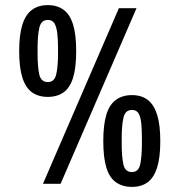

<svg xmlns="http://www.w3.org/2000/svg" viewBox="-20 -719 702 751"><path d="M148 0 445 -687H514L217 0ZM167 -340Q130 -340 105 -358Q80 -376 67.5 -415.5Q55 -455 55 -519Q55 -583 67.5 -622.5Q80 -662 105 -680.5Q130 -699 167 -699Q204 -699 229 -680.5Q254 -662 266 -622.5Q278 -583 278 -519Q278 -455 266 -415.5Q254 -376 229 -358Q204 -340 167 -340ZM167 -398Q193 -398 200 -428.5Q207 -459 207 -509V-530Q207 -564 204 -589Q201 -614 193 -627.5Q185 -641 167 -641Q141 -641 134 -611Q127 -581 127 -530V-509Q127 -459 133.5 -428.5Q140 -398 167 -398ZM496 12Q459 12 433.5 -6Q408 -24 396 -63.5Q384 -103 384 -167Q384 -231 396 -270.5Q408 -310 433.5 -328.5Q459 -347 496 -347Q533 -347 557.5 -328.5Q582 -310 594.5 -270.5Q607 -231 607 -167Q607 -103 594.5 -63.5Q582 -24 557.5 -6Q533 12 496 12ZM496 -46Q522 -46 528.5 -76.5Q535 -107 535 -157V-178Q535 -212 532.5 -237Q530 -262 522 -275.5Q514 -289 496 -289Q470 -289 463 -259Q456 -229 456 -178V-157Q456 -107 462.5 -76.5Q469 -46 496 -46Z"/></svg>

Font: Archivo ExtraCondensed SemiBold
Style: Regular
Weight: 600
Width: 2
Designer: Hector Gatti
Foundry: Omnibus-Type
Version: Version 2.001